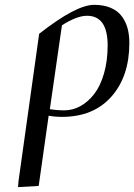

<svg xmlns="http://www.w3.org/2000/svg" viewBox="-20 -476 553 790"><path d="M54.2 293.9 56.2 269 141.1 -336.9Q293 -456.1 367.2 -456.1Q407.2 -456.1 436 -443.6Q464.8 -431.2 481.2 -408.9Q497.6 -386.7 504.9 -359.6Q512.2 -332.5 512.2 -298.8Q512.2 -162.1 438.5 -78.6Q364.7 4.9 234.9 4.9Q205.1 4.9 180.2 0L139.2 289.1ZM185.1 -26.9Q212.4 -22 245.1 -22Q279.3 -22 310.8 -39.3Q342.3 -56.6 367.4 -88.9Q392.6 -121.1 407.7 -173.1Q422.9 -225.1 422.9 -289.1Q422.9 -411.1 337.9 -411.1Q296.4 -411.1 234.9 -372.1Z"/></svg>

Font: Dehuti
Style: Bold-Italic
Weight: 700
Version: Version 1.2